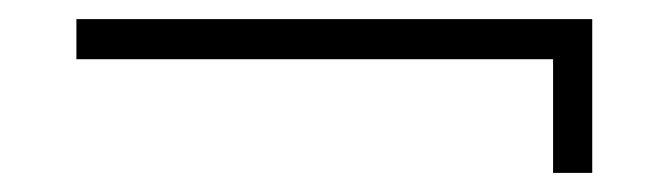

<svg xmlns="http://www.w3.org/2000/svg" viewBox="-20 -341 700 201"><path d="M559 -321H600V-160H559ZM60 -279V-321H600V-279Z"/></svg>

Font: Kalnia Expanded Medium
Style: Regular
Weight: 500
Width: 7
Designer: Frida Medrano
Foundry: Frida Medrano
Version: Version 1.105